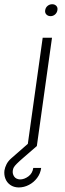

<svg xmlns="http://www.w3.org/2000/svg" viewBox="-116 -674 299 886"><path d="M81 -500H124L54 0H11ZM117.5 -599.5Q105.5 -599.5 98 -607.2Q90.5 -615 92.5 -627Q94.5 -639.5 103.8 -647Q113 -654.5 125 -654.5Q136.5 -654.5 143.8 -647Q151 -639.5 149 -627.5Q147 -615 138 -607.2Q129 -599.5 117.5 -599.5ZM-30 191Q-53 190.5 -68.8 179.2Q-84.5 168 -91.2 150.2Q-98 132.5 -95.5 112.5Q-93 98 -85.8 83.8Q-78.5 69.5 -65 57.5L31 -26.5L54 0Q16.5 32.5 -5.5 51.5Q-27.5 70.5 -38 81Q-48.5 91.5 -52.2 98.2Q-56 105 -57 113.5Q-59 128.5 -50.5 140.8Q-42 153 -23.5 154Q-4 154 15 140Q34 126 37.5 101H74Q70.5 127 55.2 147.2Q40 167.5 17.5 179.2Q-5 191 -30 191Z"/></svg>

Font: Urbanist ExtraLight
Style: Italic
Weight: 250
Version: Version 1.303